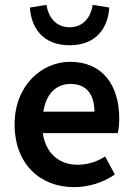

<svg xmlns="http://www.w3.org/2000/svg" viewBox="-20 -757 547 789"><path d="M284 12C346 12 406 -8 452 -40L412 -114C378 -92 340 -80 298 -80C230 -80 169 -120 156 -210H464C468 -228 470 -248 470 -270C470 -406 402 -503 268 -503C152 -503 40 -406 40 -246C40 -82 146 12 284 12ZM266 -571C377 -571 424 -644 429 -726L361 -737C354 -690 325 -645 266 -645C207 -645 178 -690 171 -737L103 -726C108 -644 155 -571 266 -571ZM270 -412C336 -412 368 -368 368 -298H158C172 -385 222 -412 270 -412Z"/></svg>

Font: DAIFUKU Sans Semibold
Style: Regular
Weight: 600
Designer: Original font ‘Source Sans 3’ : Paul D. Hunt
Foundry: Daifuku
Version: Version 1.000